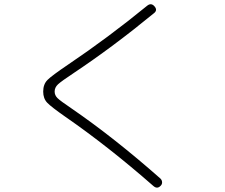

<svg xmlns="http://www.w3.org/2000/svg" viewBox="-20 -804 1040 889"><path d="M283 -263Q217 -309 198.5 -328.5Q180 -348 180 -380Q180 -414 200 -434Q220 -454 294 -504Q481 -630 662 -778Q680 -792 695 -775Q711 -757 693 -743Q503 -587 323 -467Q264 -428 248.5 -413.5Q233 -399 233 -380Q233 -363 246 -350Q259 -337 311 -302Q509 -166 723 23Q730 30 730.5 39.5Q731 49 724 56Q708 73 690 57Q481 -126 283 -263Z"/></svg>

Font: Rounded Mplus 1c Light
Style: Regular
Weight: 300
Version: Version 1.059.20150529